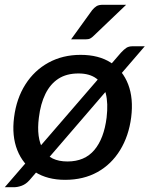

<svg xmlns="http://www.w3.org/2000/svg" viewBox="-28 -747 627 805"><path d="M-8 38 479 -526Q492 -540 502 -546.5Q512 -553 528 -553H579L96 8Q81 25 63.5 31.5Q46 38 30 38ZM310 -517Q386 -517 436.5 -484.5Q487 -452 509.5 -393Q532 -334 522 -255Q512 -177 475.5 -117.5Q439 -58 380.5 -25.5Q322 7 245 7Q171 7 119.5 -25.5Q68 -58 44.5 -117.5Q21 -177 31 -255Q41 -334 78.5 -393Q116 -452 175.5 -484.5Q235 -517 310 -517ZM255 -70Q327 -70 367.5 -118Q408 -166 419 -254Q426 -314 415.5 -355Q405 -396 376.5 -417.5Q348 -439 301 -439Q251 -439 217 -417Q183 -395 162.5 -353.5Q142 -312 135 -254Q124 -169 153 -119.5Q182 -70 255 -70ZM404 -727H501L366 -598Q357 -589 350 -585.5Q343 -582 330 -582H270L358 -704Q367 -715 376.5 -721Q386 -727 404 -727Z"/></svg>

Font: Aleo Medium
Style: Italic
Weight: 500
Italic angle: -7°
Designer: Alessio Laiso
Foundry: Alessio Laiso
Version: Version 2.001;gftools[0.9.29]